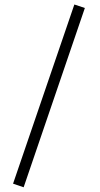

<svg xmlns="http://www.w3.org/2000/svg" viewBox="-20 -708 435 832"><path d="M36.6 87.9 82.5 103.5 347.7 -673.3 302.2 -688.5Z"/></svg>

Font: Vazirmatn ExtraLight
Style: Regular
Weight: 200
Designer: Saber Rastikerdar
Foundry: Saber Rastikerdar
Version: Version 33.003